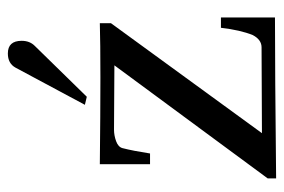

<svg xmlns="http://www.w3.org/2000/svg" viewBox="-140 -598 740 501"><g transform="rotate(-90 230.5 -347.0)"><path d="M436 -141V0Q300 0 16 3V-19L311 -419L143 -420Q128 -420 113 -414.5Q98 -409 95 -398Q88 -371 81 -326H53V-457Q321 -454 421 -457V-428L134 -34L358 -35Q378 -35 390 -58Q403 -90 409 -141ZM375 -661Q375 -640 362 -627L229 -491L208 -496L305 -677Q316 -697 342 -697Q375 -697 375 -661Z"/></g></svg>

Font: GFS Didot
Style: Regular
Weight: 400
Designer: Takis Katsoulidis and George D. Matthiopoulos
Foundry: Takis Katsoulidis and George D. Matthiopoulos
Version: Version 1.0